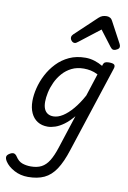

<svg xmlns="http://www.w3.org/2000/svg" viewBox="-200 -912 923 1382"><g transform="rotate(10 262.0 -221.0)"><path d="M106 398Q50 398 4.5 373.5Q-41 349 -63 315Q-75 296 -73.5 282Q-72 268 -51 256Q-34 246 -21.5 249Q-9 252 2 269Q22 300 50.5 310Q79 320 113 320Q159 320 190.5 303.5Q222 287 245 250Q268 213 288 151L367 -92Q333 -51 300 -27Q267 -3 237 7Q207 17 182 17Q139 17 108 -2.5Q77 -22 60 -59Q43 -96 43 -146Q43 -190 55.5 -241Q68 -292 93.5 -341Q119 -390 157.5 -430.5Q196 -471 248 -495Q300 -519 367 -519Q400 -519 432 -509Q464 -499 493 -482L494 -485Q499 -504 509 -509.5Q519 -515 538 -515Q569 -515 577.5 -505.5Q586 -496 579 -476L373 154Q344 245 308.5 298.5Q273 352 224 375Q175 398 106 398ZM210 -63Q243 -63 278.5 -85.5Q314 -108 350 -150.5Q386 -193 418 -252L471 -416Q443 -430 418 -435Q393 -440 368 -440Q318 -440 279.5 -421Q241 -402 213 -370Q185 -338 167.5 -300Q150 -262 142 -224.5Q134 -187 134 -157Q134 -126 142.5 -105.5Q151 -85 168 -74Q185 -63 210 -63ZM269 -610Q256 -610 246.5 -621Q237 -632 237 -644Q237 -653 241 -659Q245 -665 249 -669L407 -818Q421 -831 435 -835.5Q449 -840 465 -840Q478 -840 489.5 -833.5Q501 -827 507 -814L589 -661Q593 -654 594 -649Q595 -644 595 -639Q595 -627 580.5 -618.5Q566 -610 556 -610Q546 -610 540.5 -615Q535 -620 530 -626L444 -739L297 -625Q291 -621 284 -615.5Q277 -610 269 -610Z"/></g></svg>

Font: Playwrite HR
Style: Regular
Weight: 400
Designer: Veronika Burian, José Scaglione
Foundry: TypeTogether
Version: Version 1.002